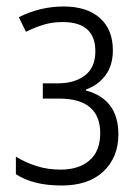

<svg xmlns="http://www.w3.org/2000/svg" viewBox="-20 -562 430 592"><path d="M176 -542Q104 -542 38 -509L60 -464Q88 -478 115 -486Q142 -494 173 -494Q274 -494 274 -404Q274 -354 242 -329.5Q210 -305 158 -305H112V-258H162Q289 -258 289 -151Q289 -96 256 -67.5Q223 -39 167 -39Q127 -39 92.5 -50Q58 -61 29 -79V-25Q82 10 170 10Q253 10 299 -33.5Q345 -77 345 -148Q345 -256 245 -283V-286Q282 -299 305 -329.5Q328 -360 328 -407Q328 -471 288 -506.5Q248 -542 176 -542Z"/></svg>

Font: Noto Sans UI SemiCondensed Light
Style: Regular
Weight: 300
Width: 4
Designer: Monotype Design Team
Foundry: Monotype Imaging Inc.
Version: Version 1.901